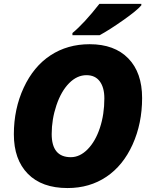

<svg xmlns="http://www.w3.org/2000/svg" viewBox="-20 -951 777 981"><path d="M438 -725.1Q564.9 -725.1 635.5 -652.6Q706.1 -580.1 706.1 -450.2Q706.1 -320.3 657.5 -212.6Q608.9 -105 523.4 -47.6Q438 9.8 325.2 9.8Q193.8 9.8 122.3 -63Q50.8 -135.7 50.8 -265.1Q50.8 -394.5 101.1 -502.9Q151.4 -611.3 238 -668.2Q324.7 -725.1 438 -725.1ZM513.2 -448.2Q513.2 -503.9 489.7 -535.4Q466.3 -566.9 421.9 -566.9Q373.5 -566.9 333 -525.9Q292.5 -484.9 268.3 -413.1Q244.1 -341.3 244.1 -266.1Q244.1 -147.9 341.8 -147.9Q388.2 -147.9 428 -188.5Q467.8 -229 490.5 -297.9Q513.2 -366.7 513.2 -448.2ZM350.1 -782.2Q410.2 -832 487.8 -931.2H702.1V-923.8Q680.2 -897.5 608.6 -847.2Q537.1 -796.9 488.8 -771H350.1Z"/></svg>

Font: Open Sans Extrabold
Style: Italic
Weight: 800
Italic angle: -12°
Foundry: Ascender Corporation
Version: Version 1.10